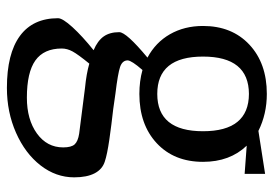

<svg xmlns="http://www.w3.org/2000/svg" viewBox="-136 -406 778 545"><g transform="rotate(90 252.5 -134.0)"><path d="M439.9 -321.8Q439.9 -239.7 387 -190.4Q334 -141.1 247.1 -141.1Q210.9 -141.1 179.2 -149.9Q152.3 -119.1 151.9 -107.9Q151.9 -92.8 170.4 -86.4Q189 -80.1 246.1 -73.2L290 -66.9Q334 -62 376.5 -55.9Q418.9 -49.8 439 -43Q460.9 -36.1 472.4 -14.2Q483.9 7.8 483.9 43.9Q483.9 95.7 450 139.4Q416 183.1 357.4 209Q298.8 234.9 230 234.9Q132.8 234.9 82.5 198Q32.2 161.1 32.2 89.8Q32.2 76.7 57.6 48.8Q83 21 123 -11.2Q96.2 -22.5 84 -39.8Q71.8 -57.1 71.8 -84Q71.8 -104 144 -164.1Q101.1 -187 77.6 -228Q54.2 -269 54.2 -321.8Q54.2 -403.8 107.2 -453.4Q160.2 -502.9 247.1 -502.9Q304.2 -502.9 352.1 -479L474.1 -498V-439.9L394 -445.8Q439.9 -397.9 439.9 -321.8ZM141.1 -321.8Q141.1 -191.9 247.1 -191.9Q353 -191.9 353 -321.8Q353 -451.7 247.1 -452.1Q141.1 -451.7 141.1 -321.8ZM118.2 79.1Q118.2 129.9 152.1 154.1Q186 178.2 257.8 178.2Q319.8 178.2 359.4 149.7Q398.9 121.1 398.9 75.2Q398.9 52.2 390.4 42.7Q381.8 33.2 359.9 29.8L230 13.2Q189.9 9.3 161.1 1Q134.8 33.2 126.5 48.6Q118.2 64 118.2 79.1Z"/></g></svg>

Font: Sura
Style: Regular
Weight: 400
Designer: Carolina Giovagnoli
Foundry: Huerta Tipografica
Version: Version 1.003;PS 001.002;hotconv 1.0.70;makeotf.lib2.5.58329